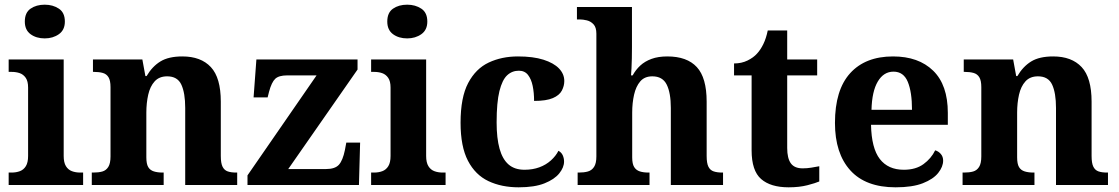

<svg xmlns="http://www.w3.org/2000/svg" viewBox="-20 -790 4778 820"><path d="M17 0V-53H29Q49 -53 65 -59Q81 -65 90.5 -80.5Q100 -96 100 -124V-416Q100 -443 90 -457.5Q80 -472 64.5 -477.5Q49 -483 29 -483H17V-536H252V-124Q252 -96 261.5 -80.5Q271 -65 287 -59Q303 -53 323 -53H335V0ZM171 -626Q135 -626 110.5 -644Q86 -662 86 -698Q86 -736 110.5 -753Q135 -770 171 -770Q206 -770 231.5 -753Q257 -736 257 -698Q257 -662 231.5 -644Q206 -626 171 -626Z M372 0V-53H378Q401 -53 417 -57.5Q433 -62 442.5 -77Q452 -92 452 -122V-418Q452 -446 443.5 -460Q435 -474 419 -478.5Q403 -483 381 -483H377V-536H588L601 -465H606Q630 -506 665 -527.5Q700 -549 759 -549Q838 -549 880.5 -503.5Q923 -458 923 -356V-124Q923 -93 930.5 -78Q938 -63 952.5 -58Q967 -53 989 -53H993V0H771V-329Q771 -393 754.5 -428.5Q738 -464 694 -464Q660 -464 640.5 -442.5Q621 -421 613 -385.5Q605 -350 605 -309V-118Q605 -90 613 -76.5Q621 -63 637 -58Q653 -53 675 -53H679V0Z M1037 0V-41L1332 -468H1206Q1171 -468 1155.5 -453.5Q1140 -439 1129 -398L1123 -374H1063L1075 -536H1507V-493L1211 -68H1372Q1411 -68 1427.5 -86.5Q1444 -105 1453 -149L1459 -181H1518L1513 0Z M1565 0V-53H1577Q1597 -53 1613 -59Q1629 -65 1638.5 -80.5Q1648 -96 1648 -124V-416Q1648 -443 1638 -457.5Q1628 -472 1612.5 -477.5Q1597 -483 1577 -483H1565V-536H1800V-124Q1800 -96 1809.5 -80.5Q1819 -65 1835 -59Q1851 -53 1871 -53H1883V0ZM1719 -626Q1683 -626 1658.5 -644Q1634 -662 1634 -698Q1634 -736 1658.5 -753Q1683 -770 1719 -770Q1754 -770 1779.5 -753Q1805 -736 1805 -698Q1805 -662 1779.5 -644Q1754 -626 1719 -626Z M2195 10Q2122 10 2066 -16.5Q2010 -43 1978.5 -103.5Q1947 -164 1947 -266Q1947 -374 1979.5 -435.5Q2012 -497 2067.5 -523Q2123 -549 2192 -549Q2257 -549 2301 -535Q2345 -521 2367.5 -497.5Q2390 -474 2390 -444Q2390 -423 2379.5 -403Q2369 -383 2341 -371Q2313 -359 2261 -359Q2261 -394 2255 -423Q2249 -452 2235 -470Q2221 -488 2196 -488Q2167 -488 2146 -468.5Q2125 -449 2113 -401Q2101 -353 2101 -267Q2101 -200 2113.5 -155Q2126 -110 2152 -87.5Q2178 -65 2220 -65Q2255 -65 2283.5 -75.5Q2312 -86 2333 -105Q2354 -124 2365 -146Q2378 -139 2383.5 -126.5Q2389 -114 2389 -100Q2389 -75 2368.5 -49.5Q2348 -24 2305.5 -7Q2263 10 2195 10Z M2447 0V-53H2452Q2474 -53 2490.5 -57.5Q2507 -62 2517 -77Q2527 -92 2527 -122V-646Q2527 -673 2515 -686Q2503 -699 2486.5 -703Q2470 -707 2456 -707H2444V-760H2679V-588Q2679 -564 2678.5 -540.5Q2678 -517 2677 -498Q2676 -479 2675 -468H2682Q2695 -492 2714.5 -510Q2734 -528 2762.5 -538.5Q2791 -549 2830 -549Q2914 -549 2956 -503.5Q2998 -458 2998 -356V-124Q2998 -93 3005.5 -78Q3013 -63 3028 -58Q3043 -53 3065 -53H3068V0H2845V-329Q2845 -393 2827.5 -428.5Q2810 -464 2766 -464Q2733 -464 2714.5 -442.5Q2696 -421 2688 -385.5Q2680 -350 2680 -309V-118Q2680 -90 2688.5 -76.5Q2697 -63 2712.5 -58Q2728 -53 2750 -53H2754V0Z M3348 10Q3271 10 3230.5 -25.5Q3190 -61 3190 -148V-468H3115V-519Q3147 -519 3172.5 -531.5Q3198 -544 3213 -561Q3228 -577 3240 -601.5Q3252 -626 3259 -660H3342V-536H3470V-468H3342V-158Q3342 -114 3357.5 -92.5Q3373 -71 3408 -71Q3427 -71 3445 -74Q3463 -77 3479 -80V-15Q3463 -8 3428.5 1Q3394 10 3348 10Z M3805 10Q3677 10 3611.5 -62.5Q3546 -135 3546 -265Q3546 -406 3611 -477.5Q3676 -549 3794 -549Q3903 -549 3965.5 -488Q4028 -427 4028 -308V-257H3700Q3702 -157 3737.5 -111Q3773 -65 3840 -65Q3891 -65 3924 -89Q3957 -113 3974 -148Q3988 -144 3998 -132.5Q4008 -121 4008 -104Q4008 -78 3987 -51.5Q3966 -25 3921.5 -7.5Q3877 10 3805 10ZM3875 -321Q3875 -397 3857 -440.5Q3839 -484 3796 -484Q3754 -484 3729 -442Q3704 -400 3702 -321Z M4091 0V-53H4097Q4120 -53 4136 -57.5Q4152 -62 4161.5 -77Q4171 -92 4171 -122V-418Q4171 -446 4162.5 -460Q4154 -474 4138 -478.5Q4122 -483 4100 -483H4096V-536H4307L4320 -465H4325Q4349 -506 4384 -527.5Q4419 -549 4478 -549Q4557 -549 4599.5 -503.5Q4642 -458 4642 -356V-124Q4642 -93 4649.5 -78Q4657 -63 4671.5 -58Q4686 -53 4708 -53H4712V0H4490V-329Q4490 -393 4473.5 -428.5Q4457 -464 4413 -464Q4379 -464 4359.5 -442.5Q4340 -421 4332 -385.5Q4324 -350 4324 -309V-118Q4324 -90 4332 -76.5Q4340 -63 4356 -58Q4372 -53 4394 -53H4398V0Z"/></svg>

Font: Noto Serif Hebrew
Style: Bold
Weight: 700
Version: Version 2.003